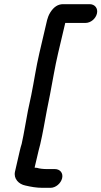

<svg xmlns="http://www.w3.org/2000/svg" viewBox="-20 -771 486 921"><path d="M410 -751H283C258 -751 238 -738 221 -711C213 -698 209 -686 206 -675L169 -517C153 -449 144 -384 130 -315L114 -240C103 -184 96 -135 84 -81C80 -70 78 -59 75 -48L52 52C44 86 70 113 102 119C128 125 154 130 185 130H222C247 130 272 109 278 84C284 59 268 40 243 40H204C188 40 169 38 157 34C154 34 151 34 146 33L165 -48C168 -59 170 -69 173 -79C186 -135 194 -185 205 -243L220 -318C233 -385 243 -449 259 -517L293 -661H390C415 -661 439 -681 445 -706C451 -731 435 -751 410 -751Z"/></svg>

Font: Electronic
Style: BlkIt
Weight: 900
Version: Version 1.011